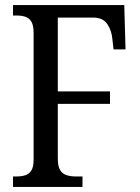

<svg xmlns="http://www.w3.org/2000/svg" viewBox="-20 -734 549 754"><path d="M31 0V-41H44Q65 -41 80 -46Q95 -51 103.5 -65Q112 -79 112 -108V-605Q112 -634 103.5 -648.5Q95 -663 80 -668Q65 -673 47 -673H31V-714H468L473 -540H426L421 -583Q418 -615 401 -640Q384 -665 345 -665H207V-375H412V-326H207V-112Q207 -82 215.5 -67Q224 -52 240.5 -46.5Q257 -41 277 -41H304V0Z"/></svg>

Font: Noto Serif Khmer Condensed
Style: Regular
Weight: 400
Width: 3
Designer: Danh Hong and the Monotype Design Team
Foundry: Monotype Imaging Inc.
Version: Version 2.004